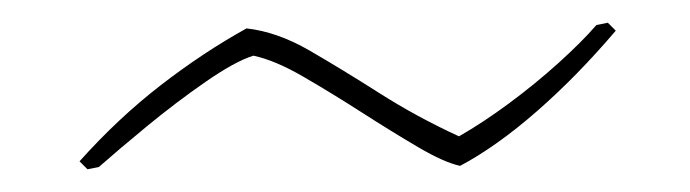

<svg xmlns="http://www.w3.org/2000/svg" viewBox="-20 -328 607 169"><path d="M57 -179 50 -186Q84 -224 121.5 -253Q159 -282 197 -303Q224 -300 252.5 -283.5Q281 -267 314 -246Q347 -225 384 -208Q405 -220 428 -237Q451 -254 471.5 -272.5Q492 -291 505 -306L515 -308L522 -301Q488 -261 452.5 -230Q417 -199 385 -182Q371 -185 348 -198.5Q325 -212 298.5 -229Q272 -246 247 -260.5Q222 -275 203 -279Q187 -274 161 -256Q135 -238 109.5 -217Q84 -196 67 -181Z"/></svg>

Font: Labrada Thin
Style: Italic
Weight: 100
Italic angle: -7°
Designer: Mercedes Jáuregui
Foundry: Omnibus-Type Team
Version: Version 1.000; ttfautohint (v1.8.4.7-5d5b)